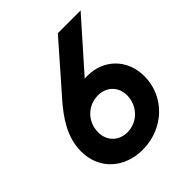

<svg xmlns="http://www.w3.org/2000/svg" viewBox="-207 -876 1020 1020"><g transform="rotate(-45 302.5 -366.5)"><path d="M276 12C435 12 559 -107 559 -258C559 -388 466 -474 348 -474C340 -474 332 -474 325 -473L566 -745H395L160 -477C101 -409 38 -322 38 -214C38 -78 139 12 276 12ZM174 -221C174 -299 234 -361 312 -361C375 -361 422 -318 422 -251C422 -174 361 -111 285 -111C221 -111 174 -155 174 -221Z"/></g></svg>

Font: Mluvka Bold
Style: Italic
Weight: 700
Italic angle: -8°
Designer: Modified by Jiří Krblich, Original typeface by Gumpita Rahayu
Foundry: Gumpita Rahayu & Jiří Krblich
Version: Version 2.000;Glyphs 3.1.1 (3134)